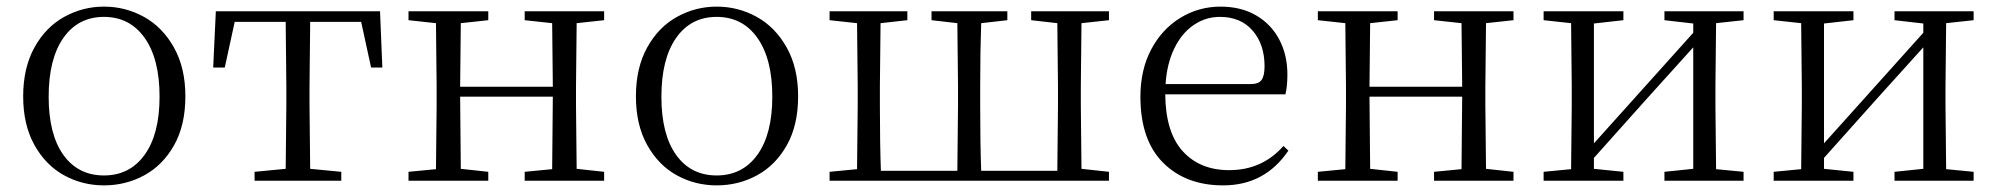

<svg xmlns="http://www.w3.org/2000/svg" viewBox="-20 -546 6028 580"><path d="M50 -255Q50 -341 84 -402.5Q118 -464 174 -495Q230 -526 294 -526Q359 -526 415 -495Q471 -464 505.5 -402.5Q540 -341 540 -255Q540 -168 506 -107.5Q472 -47 416 -16.5Q360 14 294 14Q229 14 173.5 -16.5Q118 -47 84 -108Q50 -169 50 -255ZM462 -254Q462 -368 417 -431.5Q372 -495 294 -495Q216 -495 171.5 -431.5Q127 -368 127 -254Q127 -140 171.5 -78Q216 -16 294 -16Q372 -16 417 -78.5Q462 -141 462 -254Z M749 -27 843 -36 845 -227V-285L843 -480H689L659 -342H624L632 -512H1128L1135 -342H1101L1071 -480H917L915 -285V-227L917 -36L1011 -27V0H749Z M1805 -512V-485L1722 -476L1720 -285V-227L1722 -36L1805 -27V0H1565V-27L1648 -35L1650 -254H1370L1372 -36L1455 -27V0H1214V-27L1297 -35L1299 -227V-285L1297 -476L1214 -485V-512H1455V-485L1372 -476L1370 -284H1650L1648 -476L1565 -485V-512Z M1901 -255Q1901 -341 1935 -402.5Q1969 -464 2025 -495Q2081 -526 2145 -526Q2210 -526 2266 -495Q2322 -464 2356.5 -402.5Q2391 -341 2391 -255Q2391 -168 2357 -107.5Q2323 -47 2267 -16.5Q2211 14 2145 14Q2080 14 2024.5 -16.5Q1969 -47 1935 -108Q1901 -169 1901 -255ZM2313 -254Q2313 -368 2268 -431.5Q2223 -495 2145 -495Q2067 -495 2022.5 -431.5Q1978 -368 1978 -254Q1978 -140 2022.5 -78Q2067 -16 2145 -16Q2223 -16 2268 -78.5Q2313 -141 2313 -254Z M2486 -27 2569 -35 2571 -227V-285L2569 -476L2486 -485V-512H2721V-485L2640 -476L2638 -285V-227Q2638 -113 2641 -30H2872L2874 -227V-285L2872 -476L2794 -485V-512H3023V-485L2944 -476Q2941 -392 2941 -285V-227Q2941 -113 2944 -30H3174L3176 -227V-285L3174 -476L3095 -485V-512H3330V-485L3247 -476L3245 -285V-227L3247 -36L3330 -27V0H2486Z M3425 -254Q3425 -335 3457.5 -396.5Q3490 -458 3545.5 -492Q3601 -526 3667 -526Q3729 -526 3774.5 -499.5Q3820 -473 3844.5 -426.5Q3869 -380 3869 -321Q3869 -285 3863 -261H3500Q3501 -146 3553 -89Q3605 -32 3693 -32Q3793 -32 3857 -105L3872 -91Q3801 14 3675 14Q3562 14 3493.5 -54.5Q3425 -123 3425 -254ZM3800 -346Q3800 -412 3764 -453.5Q3728 -495 3665 -495Q3622 -495 3586 -470.5Q3550 -446 3527.5 -400Q3505 -354 3501 -292H3758Q3782 -292 3791 -304.5Q3800 -317 3800 -346Z M4552 -512V-485L4469 -476L4467 -285V-227L4469 -36L4552 -27V0H4312V-27L4395 -35L4397 -254H4117L4119 -36L4202 -27V0H3961V-27L4044 -35L4046 -227V-285L4044 -476L3961 -485V-512H4202V-485L4119 -476L4117 -284H4397L4395 -476L4312 -485V-512Z M5247 -512V-485L5164 -476L5162 -285V-227L5164 -35L5247 -27V0H5008V-27L5095 -36V-403L4955 -248L4795 -69V-36L4884 -27V0H4643V-27L4726 -35L4728 -227V-285L4726 -476L4643 -485V-512H4884V-485L4795 -475V-113L5095 -447V-475L5008 -485V-512Z M5942 -512V-485L5859 -476L5857 -285V-227L5859 -35L5942 -27V0H5703V-27L5790 -36V-403L5650 -248L5490 -69V-36L5579 -27V0H5338V-27L5421 -35L5423 -227V-285L5421 -476L5338 -485V-512H5579V-485L5490 -475V-113L5790 -447V-475L5703 -485V-512Z"/></svg>

Font: GL-CurulMinamoto Light
Style: Regular
Weight: 300
Designer: Eunice (kana); Ryoko NISHIZUKA 西塚涼子 (ideographs); Frank Grießhammer (Latin, Greek & Cyrillic); Wenlong ZHANG
Foundry: Gutenberg Labo; Adobe
Version: Version 1.002